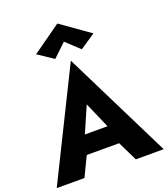

<svg xmlns="http://www.w3.org/2000/svg" viewBox="-175 -1122 1086 1243"><g transform="rotate(-20 367.5 -500.0)"><path d="M367 -875 276 -789 170 -860 367 -1000 565 -860 459 -789ZM544 0 478 -135H255L190 0H-1L367 -744L736 0ZM367 -443 289 -264H445Z"/></g></svg>

Font: Jost*
Style: Bold
Weight: 700
Version: Version 3.7